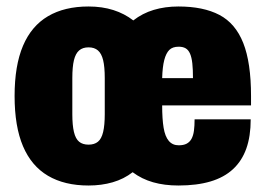

<svg xmlns="http://www.w3.org/2000/svg" viewBox="-20 -560 819 592"><path d="M253 12Q179 12 128 -18Q77 -48 51 -109Q25 -170 25 -264Q25 -358 51 -419Q77 -480 128 -510Q179 -540 253 -540Q295 -540 329.5 -529Q364 -518 391 -497Q419 -519 454 -529.5Q489 -540 530 -540Q607 -540 656.5 -514Q706 -488 730 -427.5Q754 -367 754 -264V-235H480Q480 -193 484.5 -166Q489 -139 500.5 -125.5Q512 -112 531 -112Q546 -112 555.5 -117Q565 -122 570.5 -132Q576 -142 578 -157Q580 -172 580 -192H753Q753 -140 739.5 -102Q726 -64 698.5 -38.5Q671 -13 629 -0.5Q587 12 530 12Q487 12 452 2Q417 -8 389 -29Q362 -8 327.5 2Q293 12 253 12ZM253 -114Q271 -114 282 -123Q293 -132 298 -153Q303 -174 303 -208V-319Q303 -354 298 -374.5Q293 -395 282 -404.5Q271 -414 253 -414Q235 -414 224 -404.5Q213 -395 208 -374.5Q203 -354 203 -319V-208Q203 -174 208 -153Q213 -132 224 -123Q235 -114 253 -114ZM480 -319H575Q575 -346 573 -364.5Q571 -383 566 -394.5Q561 -406 552.5 -411Q544 -416 531 -416Q512 -416 502 -406Q492 -396 486.5 -375Q481 -354 480 -319Z"/></svg>

Font: Archivo Condensed Black
Style: Regular
Weight: 900
Width: 3
Designer: Hector Gatti
Foundry: Omnibus-Type
Version: Version 2.001